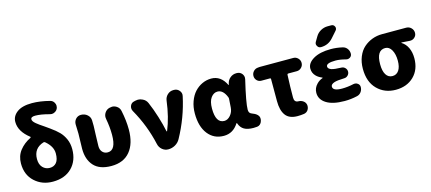

<svg xmlns="http://www.w3.org/2000/svg" viewBox="-59 -1376 4389 1953"><g transform="rotate(-15 2135.5 -399.5)"><path d="M317.4 -129.9Q361.3 -129.9 387.2 -160.6Q413.1 -191.4 413.1 -256.8Q413.1 -331.1 337.9 -393.6Q330.1 -400.4 320.3 -397.5Q212.9 -363.3 212.9 -250Q212.9 -193.4 242.7 -161.6Q272.5 -129.9 317.4 -129.9ZM496.1 -787.1Q523.4 -780.3 537.1 -754.9Q545.9 -739.3 545.9 -722.7Q545.9 -712.9 543 -702.1Q534.2 -675.8 509.8 -663.1Q494.1 -654.3 477.5 -654.3Q467.8 -654.3 458 -657.2Q369.1 -681.6 309.6 -681.6Q262.7 -681.6 262.7 -655.3Q262.7 -644.5 270.5 -632.8Q278.3 -621.1 295.4 -606.9Q312.5 -592.8 328.6 -581.5Q344.7 -570.3 373.5 -550.8Q402.3 -531.2 421.9 -516.6Q478.5 -476.6 511.2 -442.9Q543.9 -409.2 564.9 -361.8Q585.9 -314.5 585.9 -255.9Q585.9 -134.8 512.2 -60.5Q438.5 13.7 311.5 13.7Q198.2 13.7 121.1 -57.6Q43.9 -128.9 43.9 -248Q43.9 -327.1 88.4 -384.3Q132.8 -441.4 205.1 -476.6Q208 -478.5 208.5 -481.9Q209 -485.4 206.1 -487.3Q97.7 -571.3 97.7 -671.9Q97.7 -732.4 151.9 -772.9Q206.1 -813.5 309.6 -813.5Q394.5 -813.5 496.1 -787.1Z M927.7 13.7Q803.7 13.7 743.7 -52.7Q683.6 -119.1 683.6 -231.4Q683.6 -257.8 685.5 -311.5Q687.5 -365.2 687.5 -391.6Q687.5 -441.4 684.6 -484.4Q684.6 -488.3 684.6 -491.2Q684.6 -520.5 704.1 -543.9Q726.6 -569.3 759.8 -569.3H761.7Q799.8 -569.3 827.6 -544.9Q855.5 -520.5 856.4 -484.4Q857.4 -460 857.4 -426.8Q857.4 -409.2 854 -333.5Q850.6 -257.8 850.6 -215.8Q850.6 -175.8 872.1 -152.8Q893.6 -129.9 927.7 -129.9Q1014.6 -129.9 1014.6 -292Q1014.6 -374 998 -461.9Q996.1 -471.7 996.1 -480.5Q996.1 -504.9 1009.8 -526.4Q1028.3 -555.7 1061.5 -563.5L1068.4 -564.5Q1078.1 -567.4 1087.9 -567.4Q1112.3 -567.4 1133.8 -553.7Q1164.1 -535.2 1170.9 -500Q1193.4 -393.6 1193.4 -299.8Q1193.4 -152.3 1125 -69.3Q1056.6 13.7 927.7 13.7Z M1656.2 -73.2Q1637.7 -39.1 1603.5 -19.5Q1569.3 0 1530.3 0Q1494.1 0 1466.3 -23.4Q1438.5 -46.9 1430.7 -83Q1385.7 -286.1 1280.3 -471.7Q1272.5 -486.3 1272.5 -502Q1272.5 -514.6 1277.3 -526.4Q1289.1 -555.7 1319.3 -561.5L1335.9 -565.4Q1348.6 -568.4 1360.4 -568.4Q1384.8 -568.4 1408.2 -556.6Q1442.4 -541 1457 -506.8Q1489.3 -432.6 1517.1 -342.8Q1544.9 -252.9 1558.6 -183.6Q1559.6 -180.7 1562 -180.7Q1564.5 -180.7 1565.4 -183.6Q1619.1 -313.5 1640.6 -484.4Q1645.5 -520.5 1671.9 -544.9Q1698.2 -569.3 1734.4 -569.3H1741.2Q1774.4 -569.3 1795.9 -543.9Q1812.5 -524.4 1812.5 -501Q1812.5 -493.2 1810.5 -485.4Q1764.6 -269.5 1656.2 -73.2Z M2112.3 13.7Q2007.8 13.7 1945.8 -65.4Q1883.8 -144.5 1883.8 -282.2Q1883.8 -350.6 1904.8 -408.2Q1925.8 -465.8 1960.4 -503.4Q1995.1 -541 2040.5 -562Q2085.9 -583 2135.7 -583Q2236.3 -583 2289.1 -475.6Q2290 -473.6 2292 -473.6Q2293.9 -473.6 2293.9 -475.6L2295.9 -485.4Q2302.7 -521.5 2331.1 -545.4Q2359.4 -569.3 2396.5 -569.3H2402.3Q2435.5 -569.3 2456.1 -543.9Q2470.7 -524.4 2470.7 -502.9Q2470.7 -495.1 2468.8 -486.3Q2413.1 -251 2413.1 -180.7Q2413.1 -144.5 2439.5 -134.8Q2460.9 -126 2473.6 -119.6Q2486.3 -113.3 2499.5 -100.6Q2512.7 -87.9 2515.6 -71.3Q2516.6 -64.5 2516.6 -57.6Q2516.6 -45.9 2512.7 -34.2Q2507.8 -15.6 2494.1 -2.9Q2480.5 9.8 2461.9 11.7Q2444.3 13.7 2423.8 13.7Q2362.3 13.7 2326.2 -6.8Q2290 -27.3 2273.4 -75.2Q2272.5 -78.1 2270 -78.1Q2267.6 -78.1 2266.6 -76.2Q2210 13.7 2112.3 13.7ZM2155.3 -131.8Q2191.4 -131.8 2220.7 -166Q2250 -200.2 2252.9 -248L2258.8 -335Q2259.8 -345.7 2255.9 -354.5Q2222.7 -438.5 2163.1 -438.5Q2123 -438.5 2094.2 -399.9Q2065.4 -361.3 2065.4 -285.2Q2065.4 -131.8 2155.3 -131.8Z M2887.7 13.7Q2799.8 13.7 2761.7 -38.6Q2723.6 -90.8 2723.6 -186.5V-419.9Q2723.6 -429.7 2713.9 -429.7H2624Q2596.7 -429.7 2577.6 -449.2Q2558.6 -468.8 2558.6 -496.1Q2558.6 -524.4 2577.6 -544.9Q2596.7 -565.4 2624 -567.4L2643.6 -569.3H2997.1Q3025.4 -569.3 3045.9 -548.8Q3066.4 -528.3 3066.4 -499.5Q3066.4 -470.7 3045.9 -450.2Q3025.4 -429.7 2997.1 -429.7H2907.2Q2897.5 -429.7 2896.5 -419.9Q2890.6 -292 2890.6 -179.7Q2890.6 -130.9 2932.6 -129.9Q2960.9 -129.9 2983.4 -114.3Q3005.9 -98.6 3010.7 -72.3Q3011.7 -65.4 3011.7 -58.6Q3011.7 -38.1 3000 -19.5Q2984.4 3.9 2956.1 8.8Q2921.9 13.7 2887.7 13.7Z M3290 -716.8Q3309.6 -751 3344.2 -770.5Q3378.9 -790 3418 -790H3456.1Q3480.5 -790 3491.2 -767.6Q3495.1 -758.8 3495.1 -751Q3495.1 -737.3 3485.4 -726.6L3426.8 -660.2Q3376 -602.5 3298.8 -602.5Q3273.4 -602.5 3261.7 -625Q3254.9 -635.7 3254.9 -646.5Q3254.9 -657.2 3261.7 -668.9ZM3397.5 -139.6Q3456.1 -139.6 3521.5 -154.3Q3528.3 -155.3 3534.2 -155.3Q3550.8 -155.3 3564.5 -144.5Q3584 -130.9 3584 -106.4Q3584 -77.1 3566.9 -54.2Q3549.8 -31.2 3521.5 -25.4Q3457 -10.7 3394.5 -10.7Q3391.6 -10.7 3388.7 -10.7Q3265.6 -10.7 3198.7 -52.7Q3131.8 -94.7 3131.8 -165Q3131.8 -215.8 3169.9 -254.9Q3196.3 -282.2 3230.5 -293.9Q3233.4 -294.9 3233.4 -297.4Q3233.4 -299.8 3231.4 -299.8Q3194.3 -314.5 3169.9 -338.9Q3136.7 -372.1 3136.7 -418.9Q3136.7 -477.5 3205.1 -517.6Q3273.4 -557.6 3388.7 -557.6Q3448.2 -557.6 3511.7 -543Q3540 -536.1 3557.1 -513.2Q3574.2 -490.2 3574.2 -460.9Q3574.2 -436.5 3554.7 -422.9Q3542 -414.1 3526.4 -414.1Q3519.5 -414.1 3512.7 -416Q3451.2 -432.6 3405.3 -432.6Q3306.6 -432.6 3306.6 -395.5Q3306.6 -372.1 3341.8 -359.4Q3372.1 -349.6 3444.3 -347.7Q3466.8 -347.7 3483.4 -331.1Q3500 -314.5 3500 -291.5Q3500 -268.6 3483.4 -252Q3466.8 -235.4 3444.3 -235.4Q3368.2 -233.4 3337.9 -222.7Q3300.8 -210 3300.8 -185.5Q3300.8 -139.6 3397.5 -139.6Z M3922.9 13.7Q3805.7 13.7 3729 -63.5Q3652.3 -140.6 3652.3 -278.3Q3652.3 -348.6 3675.8 -405.8Q3699.2 -462.9 3738.8 -497.6Q3778.3 -532.2 3827.6 -550.8Q3877 -569.3 3931.6 -569.3H4186.5Q4216.8 -569.3 4238.3 -547.9Q4259.8 -526.4 4259.8 -496.1Q4259.8 -466.8 4237.3 -447.3Q4218.8 -430.7 4193.4 -430.7Q4190.4 -430.7 4186.5 -430.7Q4145.5 -434.6 4101.6 -436.5Q4099.6 -436.5 4099.6 -434.1Q4099.6 -431.6 4101.6 -430.7Q4141.6 -406.2 4164.1 -358.9Q4186.5 -311.5 4186.5 -249Q4186.5 -128.9 4113.3 -57.6Q4040 13.7 3922.9 13.7ZM3925.8 -129.9Q3968.8 -129.9 3993.2 -166Q4017.6 -202.1 4017.6 -267.6Q4017.6 -335.9 3992.7 -380.4Q3967.8 -424.8 3925.8 -424.8Q3834 -424.8 3834 -278.3Q3834 -207 3857.9 -168.5Q3881.8 -129.9 3925.8 -129.9Z"/></g></svg>

Font: Gen Jyuu GothicX Heavy
Style: Bold
Weight: 900
Designer: [Source Han Sans]
Ryoko NISHIZUKA  (kana & ideographs); Paul D. Hunt (Latin, Greek & Cyrillic); Wenlong ZHANG  (bopomofo
Version: Version 1.002.20150607